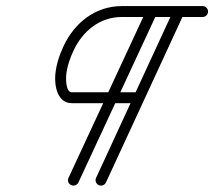

<svg xmlns="http://www.w3.org/2000/svg" viewBox="-20 -578 688 616"><path d="M538.1 -548.3C538.1 -548.3 538.1 -548.3 538.1 -548.3C454.8 -368 371.5 -187.7 288.2 -7.3C284.1 1.4 288 11.8 296.7 15.9C305.5 19.9 315.9 16.1 320 7.3C403.3 -173 486.6 -353.3 569.9 -533.6C573.9 -542.4 570.1 -552.8 561.3 -556.8C552.6 -560.9 542.2 -557.1 538.1 -548.3ZM451.1 -548.3C451.1 -548.3 451.1 -548.3 451.1 -548.3C367.4 -368 283.6 -187.7 199.8 -7.4C195.7 1.4 199.5 11.8 208.3 15.9C217.1 19.9 227.5 16.1 231.6 7.4C231.6 7.4 231.6 7.4 231.6 7.4C315.3 -172.9 399.1 -353.3 482.9 -533.6C486.9 -542.3 483.1 -552.8 474.4 -556.8C465.6 -560.9 455.2 -557.1 451.1 -548.3ZM630 -558.5C630 -558.5 630 -558.5 630 -558.5C543.7 -558.5 457.3 -558.5 371 -558.5C286.4 -558.5 219.1 -505.3 184.1 -430.4C170.5 -401.2 159.9 -369.6 157.3 -337.4C154.5 -302.3 164.4 -247 210 -247C282 -247 354 -247 426 -247C435.7 -247 443.5 -254.8 443.5 -264.5C443.5 -274.1 435.7 -282 426 -282C426 -282 426 -282 426 -282C354 -282 282 -282 210 -282C191.5 -282 191.3 -323.7 192.2 -334.6C194.5 -362.6 204 -390.3 215.9 -415.6C245 -478.1 300 -523.5 371 -523.5C457.3 -523.5 543.7 -523.5 630 -523.5C639.7 -523.5 647.5 -531.3 647.5 -541C647.5 -550.6 639.7 -558.5 630 -558.5Z"/></svg>

Font: FRB American Cursive Guidelines
Style: Italic
Weight: 400
Italic angle: -25°
Version: Version 2.0;Modular Font Editor K font №1